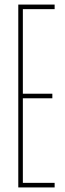

<svg xmlns="http://www.w3.org/2000/svg" viewBox="-20 -820 284 840"><path d="M60 0V-800H219V-780H80V-410H209V-390H80V-20H219V0Z"/></svg>

Font: Big Shoulders Thin
Style: Regular
Weight: 100
Designer: Patric King
Foundry: XO Type Co
Version: Version 2.002